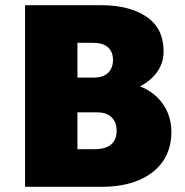

<svg xmlns="http://www.w3.org/2000/svg" viewBox="-20 -720 714 740"><path d="M76.5 0V-700H368.5Q479.5 -700 545 -655.2Q610.5 -610.5 610.5 -522Q610.5 -491 599 -465.8Q587.5 -440.5 567 -420.8Q546.5 -401 519.5 -387Q575 -366 607.8 -319.2Q640.5 -272.5 640.5 -211Q640.5 -145.5 607.8 -98.2Q575 -51 514.8 -25.5Q454.5 0 371.5 0ZM278.5 -145H344.5Q386.5 -145 408 -163.2Q429.5 -181.5 429.5 -216Q429.5 -249 410 -268Q390.5 -287 354.5 -287H278.5ZM278.5 -421H342.5Q365.5 -421 381.8 -429Q398 -437 406.8 -452.2Q415.5 -467.5 415.5 -489Q415.5 -520.5 396 -537.8Q376.5 -555 339.5 -555H278.5Z"/></svg>

Font: Geologica Cursive Black
Style: Regular
Weight: 900
Designer: Sindre Bremnes, Frode Helland
Foundry: Monokrom Skriftforlag AS
Version: Version 1.010;gftools[0.9.28]